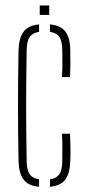

<svg xmlns="http://www.w3.org/2000/svg" viewBox="-20 -696 324 720"><path d="M49.5 -92Q48.5 -142.5 48 -194.8Q47.5 -247 47.5 -299.5Q47.5 -352 48 -404.2Q48.5 -456.5 49.5 -507Q51 -554 68.5 -577.2Q86 -600.5 126.5 -604.5V-576.5Q102.5 -573 91.8 -558Q81 -543 80 -509Q79 -448 78.5 -397.5Q78 -347 78 -299.8Q78 -252.5 78.5 -202Q79 -151.5 80 -90.5Q81 -57 91.8 -42Q102.5 -27 126.5 -23.5V4.5Q86 0.5 68.5 -22.5Q51 -45.5 49.5 -92ZM167.5 4.5V-23.5Q191.5 -27 202.2 -42Q213 -57 213.5 -90.5Q213.5 -113 213.8 -138.2Q214 -163.5 212.5 -194.5H242.5Q244 -164.5 244.2 -139Q244.5 -113.5 243.5 -92Q242 -45.5 224.8 -22.5Q207.5 0.5 167.5 4.5ZM212.5 -407Q213.5 -427 213.8 -444.8Q214 -462.5 213.8 -478.8Q213.5 -495 213.5 -509Q213 -543 202.2 -558Q191.5 -573 167.5 -576.5V-604.5Q208 -600.5 225.5 -577.2Q243 -554 243.5 -507.5Q243.5 -487 243.8 -462Q244 -437 242.5 -407ZM129 -640V-675.5H164.5V-640Z"/></svg>

Font: Big Shoulders Stencil Display ExtraLight
Style: Regular
Weight: 250
Designer: Patric King
Foundry: XO Type Co
Version: Version 2.001